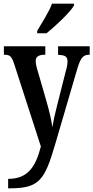

<svg xmlns="http://www.w3.org/2000/svg" viewBox="-20 -786 505 1038"><path d="M181 -619V-606H231C283 -647 360 -721 380 -756V-766H261C245 -721 208 -666 181 -619ZM24 181V232H36C194 232 222 185 278 -5L399 -418C417 -477 432 -490 462 -490H465V-536H294V-490L298 -489C330 -488 345 -481 345 -455C345 -438 341 -417 335 -399L286 -205C276 -166 269 -133 263 -98C259 -129 249 -177 232 -236L186 -395C178 -420 173 -441 173 -457C173 -476 185 -490 221 -490H225V-536H1V-490H5C33 -490 43 -482 57 -439L201 6C173 114 132 181 24 181Z"/></svg>

Font: Noto Serif Sinhala ExtraCondensed SemiBold
Style: Regular
Weight: 600
Width: 2
Designer: Jelle Bosma - Monotype Design Team
Foundry: Monotype Imaging Inc.
Version: Version 2.007